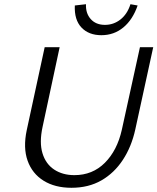

<svg xmlns="http://www.w3.org/2000/svg" viewBox="-20 -882 747 911"><path d="M319 9Q241 9 187 -24.5Q133 -58 111 -119.5Q89 -181 107 -265L192 -658H263L182 -280Q166 -206 181.5 -155Q197 -104 237 -77.5Q277 -51 333 -51Q419 -51 477.5 -109.5Q536 -168 558 -266L644 -658H707L622 -268Q604 -186 563 -123.5Q522 -61 461 -26Q400 9 319 9ZM461 -715Q401 -715 366.5 -751.5Q332 -788 335 -856L388 -862Q386 -819 410.5 -791.5Q435 -764 478 -764Q519 -764 551.5 -789.5Q584 -815 599 -862L633 -856Q610 -789 565.5 -752Q521 -715 461 -715Z"/></svg>

Font: Ysabeau Office
Style: Italic
Weight: 400
Italic angle: -12°
Designer: Christian Thalmann (Catharsis Fonts)
Version: Version 2.001;gftools[0.9.30]; featfreeze: tnum,lnum,ss02